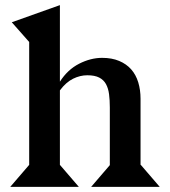

<svg xmlns="http://www.w3.org/2000/svg" viewBox="-20 -730 664 750"><path d="M214 -411Q244 -458 289 -481Q334 -504 379 -504Q417 -504 445.5 -492Q474 -480 492.5 -459Q511 -438 520 -408.5Q529 -379 529 -344V-86H530L604 0H336L409 -85V-310Q409 -339 406 -362Q403 -385 394 -401.5Q385 -418 367.5 -427Q350 -436 321 -436Q293 -436 265.5 -422.5Q238 -409 214 -377V-86L288 0H20L94 -86V-566L26 -643L214 -710Z"/></svg>

Font: Bluu Next Cyrillic
Style: Bold
Weight: 700
Designer: Igor Stepanchenko
Foundry: Igor Stepanchenko
Version: Version 1.000